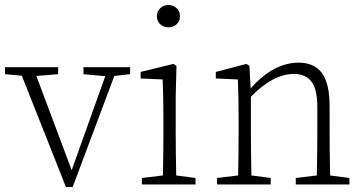

<svg xmlns="http://www.w3.org/2000/svg" viewBox="-26 -736 1448 766"><path d="M493 -468V-440L430 -433L264 10H237L61 -434L-6 -440V-468H206V-440L119 -433L260 -57L394 -432L307 -440V-468Z M678.5 -639Q665 -627 646 -627Q627 -627 613.5 -639Q600 -651 600 -671Q600 -691 613.5 -703.5Q627 -716 646 -716Q665 -716 678.5 -703.5Q692 -691 692 -671Q692 -651 678.5 -639ZM677 -36 754 -26V0H540V-26L624 -36Q626 -138 626 -210V-257Q626 -350 623 -419L535 -423V-449L666 -481L678 -473L675 -349V-210Q675 -138 677 -36Z M1291 -36 1368 -26V0H1154V-26L1238 -36Q1240 -138 1240 -210V-308Q1240 -380 1216.5 -410.5Q1193 -441 1147 -441Q1063 -441 975 -350V-210Q975 -138 977 -36L1054 -26V0H840V-26L924 -36Q926 -138 926 -210V-257Q926 -350 923 -419L835 -423V-449L957 -481L969 -473L974 -383Q1064 -486 1166 -486Q1227 -486 1258 -445Q1289 -404 1289 -311V-210Q1289 -138 1291 -36Z"/></svg>

Font: TypoPRO Source Serif Pro
Style: Regular
Weight: 300
Designer: Frank Grießhammer
Foundry: Adobe Systems Incorporated
Version: Version 1.017;PS (version unavailable);hotconv 1.0.79;makeot